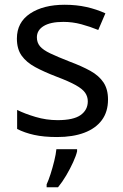

<svg xmlns="http://www.w3.org/2000/svg" viewBox="-20 -566 519 807"><path d="M434 -148Q434 -96 408 -61Q382 -26 334 -8Q286 10 220 10Q164 10 123.5 1Q83 -8 52 -24V-104Q84 -88 129.5 -74.5Q175 -61 222 -61Q289 -61 319 -82.5Q349 -104 349 -140Q349 -160 338 -176Q327 -192 298.5 -208Q270 -224 217 -244Q165 -264 128 -284Q91 -304 71 -332Q51 -360 51 -404Q51 -472 106.5 -509Q162 -546 252 -546Q301 -546 343.5 -536.5Q386 -527 423 -510L393 -440Q359 -454 322 -464Q285 -474 246 -474Q192 -474 163.5 -456.5Q135 -439 135 -409Q135 -387 148 -371.5Q161 -356 191.5 -341.5Q222 -327 273 -307Q324 -288 360 -268Q396 -248 415 -219.5Q434 -191 434 -148ZM304 70Q300 88 287.5 115.5Q275 143 258.5 171Q242 199 224 221H176V209Q184 192 192.5 165.5Q201 139 208 110.5Q215 82 217 61H304Z"/></svg>

Font: Noto Sans Gujarati
Style: Regular
Weight: 400
Designer: Jelle Bosma - Monotype Design Team, Universal Thirst
Foundry: Monotype Imaging Inc.
Version: Version 2.102